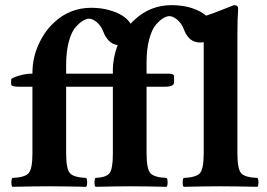

<svg xmlns="http://www.w3.org/2000/svg" viewBox="-20 -718 1030 740"><path d="M544.9 -127.9Q544.9 -66.9 559.6 -50.5Q574.2 -34.2 622.1 -32.2Q626 -28.3 626 -15.1Q626 -2 622.1 2Q536.1 0 480 0Q432.1 0 348.1 2Q344.2 -2 344.2 -14.9Q344.2 -27.8 348.1 -32.2Q389.2 -34.2 402.1 -50.5Q415 -66.9 415 -126V-383.8H369.1H234.9V-127.9Q234.9 -66.9 249.5 -50.5Q264.2 -34.2 312 -32.2Q315.9 -28.3 315.9 -15.1Q315.9 -2 312 2Q226.1 0 169.9 0Q111.8 0 27.8 2Q23.9 -2 23.9 -14.9Q23.9 -27.8 27.8 -32.2Q75.7 -34.2 90.3 -50.5Q105 -66.9 105 -126V-383.8H49.8Q22.9 -383.8 22.9 -394V-411.1Q22.9 -417 50.5 -425.5Q78.1 -434.1 103 -434.1H105V-437Q105 -494.1 128.4 -546.1Q151.9 -598.1 189 -631.8Q249 -688 332 -688Q371.1 -688 403.8 -678.2Q436.5 -668.5 455.3 -655.3Q474.1 -642.1 483.4 -626.5Q490.7 -634.8 499 -642.1Q559.1 -698.2 642.1 -698.2Q653.8 -698.2 664.8 -697.3Q675.8 -696.3 685.5 -694.8Q695.3 -693.4 704.6 -691.2Q713.9 -689 722.2 -686Q730.5 -683.1 737.8 -679.9Q745.1 -676.8 751.7 -673.1Q758.3 -669.4 763.9 -665.8Q769.5 -662.1 774.4 -657.7Q799.3 -665.5 836.4 -680.4Q873.5 -695.3 881.8 -698.2Q897.9 -698.2 897.9 -685.1Q895 -647.9 895 -583V-127Q895 -66.9 909.4 -50.5Q923.8 -34.2 972.2 -32.2Q976.1 -28.3 976.1 -15.1Q976.1 -2 972.2 2Q886.2 0 830.1 0Q772 0 688 2Q684.1 -2 684.1 -14.9Q684.1 -27.8 688 -32.2Q735.8 -34.2 750.5 -50.5Q765.1 -66.9 765.1 -127V-555.7Q758.8 -553.7 751 -554.2Q708 -554.2 689 -604Q680.2 -627.9 663.6 -641.8Q647 -655.8 632.8 -655.8Q623 -655.8 610.1 -648.4Q597.2 -641.1 581.5 -623.5Q565.9 -606 555.4 -567.9Q544.9 -529.8 544.9 -478V-434.1H630.9Q650.9 -434.1 650.9 -423.8V-400.9Q650.9 -383.8 616.2 -383.8H544.9ZM413.1 -434.1H415V-446.8Q415 -496.1 433.6 -544.4Q423.8 -545.4 415 -549.8Q406.2 -554.2 399.7 -561Q393.1 -567.9 387.7 -576.2Q382.3 -584.5 378.9 -594.2Q370.1 -618.2 353.5 -632.1Q336.9 -646 323.2 -646Q313.5 -646 300.3 -638.4Q287.1 -630.9 271.5 -613.5Q255.9 -596.2 245.4 -558.1Q234.9 -520 234.9 -467.8V-434.1Z"/></svg>

Font: Linux Libertine
Style: Bold
Weight: 700
Designer: Philipp H. Poll
Foundry: Philipp H. Poll
Version: Version 5.0.3